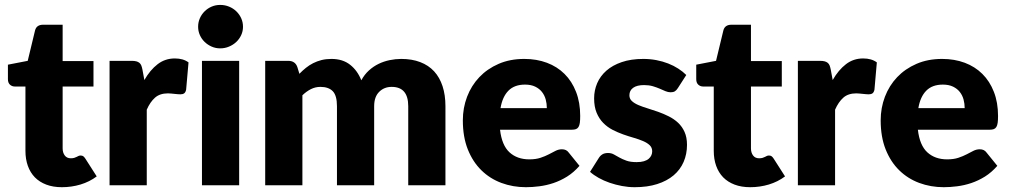

<svg xmlns="http://www.w3.org/2000/svg" viewBox="-20 -772 4204 800"><path d="M238 8Q201 8 172.8 -2.8Q144.5 -13.5 125.2 -33.2Q106 -53 96 -81Q86 -109 86 -143.5V-411.5H42Q30 -411.5 21.5 -419.2Q13 -427 13 -442V-502.5L95.5 -518.5L126 -645Q132 -669 160 -669H241V-517.5H369.5V-411.5H241V-154Q241 -136 249.8 -124.2Q258.5 -112.5 275 -112.5Q283.5 -112.5 289.2 -114.2Q295 -116 299.2 -118.2Q303.5 -120.5 307.2 -122.2Q311 -124 316 -124Q323 -124 327.2 -120.8Q331.5 -117.5 336 -110.5L383 -37Q353 -14.5 315.5 -3.2Q278 8 238 8Z M581.5 -438.5Q605.5 -480.5 636.8 -504.5Q668 -528.5 708.5 -528.5Q743.5 -528.5 765.5 -512L755.5 -398Q753 -387 747.2 -383Q741.5 -379 731.5 -379Q727.5 -379 721 -379.5Q714.5 -380 707.5 -380.8Q700.5 -381.5 693.2 -382.2Q686 -383 680 -383Q646 -383 625.8 -365Q605.5 -347 591.5 -315V0H436.5V-518.5H528.5Q540 -518.5 547.8 -516.5Q555.5 -514.5 560.8 -510.2Q566 -506 568.8 -499Q571.5 -492 573.5 -482Z M976.5 -518.5V0H821.5V-518.5ZM992.5 -660.5Q992.5 -642 985 -625.8Q977.5 -609.5 964.5 -597.2Q951.5 -585 934.2 -577.8Q917 -570.5 897.5 -570.5Q878.5 -570.5 862 -577.8Q845.5 -585 832.8 -597.2Q820 -609.5 812.8 -625.8Q805.5 -642 805.5 -660.5Q805.5 -679.5 812.8 -696Q820 -712.5 832.8 -725Q845.5 -737.5 862 -744.5Q878.5 -751.5 897.5 -751.5Q917 -751.5 934.2 -744.5Q951.5 -737.5 964.5 -725Q977.5 -712.5 985 -696Q992.5 -679.5 992.5 -660.5Z M1085 0V-518.5H1181Q1210 -518.5 1219 -492.5L1227.5 -464.5Q1240.5 -478 1254.5 -489.2Q1268.5 -500.5 1284.8 -508.8Q1301 -517 1319.8 -521.8Q1338.5 -526.5 1361 -526.5Q1408 -526.5 1438.8 -502.2Q1469.5 -478 1485.5 -437.5Q1498.5 -461.5 1517.2 -478.5Q1536 -495.5 1557.8 -506Q1579.5 -516.5 1603.8 -521.5Q1628 -526.5 1652 -526.5Q1696.5 -526.5 1731 -513.2Q1765.5 -500 1788.8 -474.8Q1812 -449.5 1824 -412.8Q1836 -376 1836 -329.5V0H1681V-329.5Q1681 -410 1612 -410Q1580.5 -410 1559.8 -389.2Q1539 -368.5 1539 -329.5V0H1384V-329.5Q1384 -374 1366.5 -392Q1349 -410 1315 -410Q1294 -410 1275.2 -400.5Q1256.5 -391 1240 -375V0Z M2258.5 -321.5Q2258.5 -340 2253.8 -357.5Q2249 -375 2238.2 -388.8Q2227.5 -402.5 2210 -411Q2192.5 -419.5 2167.5 -419.5Q2123.5 -419.5 2098.5 -394.2Q2073.5 -369 2065.5 -321.5ZM2063.5 -231.5Q2071 -166.5 2103 -137.2Q2135 -108 2185.5 -108Q2212.5 -108 2232 -114.5Q2251.5 -121 2266.8 -129Q2282 -137 2294.8 -143.5Q2307.5 -150 2321.5 -150Q2340 -150 2349.5 -136.5L2394.5 -81Q2370.5 -53.5 2342.8 -36.2Q2315 -19 2285.8 -9.2Q2256.5 0.5 2227.2 4.2Q2198 8 2171.5 8Q2117 8 2069.2 -9.8Q2021.5 -27.5 1985.8 -62.5Q1950 -97.5 1929.2 -149.5Q1908.5 -201.5 1908.5 -270.5Q1908.5 -322.5 1926.2 -369Q1944 -415.5 1977.2 -450.5Q2010.5 -485.5 2057.8 -506Q2105 -526.5 2164.5 -526.5Q2216 -526.5 2258.8 -510.5Q2301.5 -494.5 2332.2 -464Q2363 -433.5 2380.2 -389.2Q2397.5 -345 2397.5 -289Q2397.5 -271.5 2396 -260.5Q2394.5 -249.5 2390.5 -243Q2386.5 -236.5 2379.8 -234Q2373 -231.5 2362.5 -231.5Z M2804.5 -405Q2798.5 -395.5 2791.8 -391.5Q2785 -387.5 2774.5 -387.5Q2763.5 -387.5 2752.5 -392.2Q2741.5 -397 2728.8 -402.5Q2716 -408 2700 -412.8Q2684 -417.5 2663.5 -417.5Q2634 -417.5 2618.2 -406.2Q2602.5 -395 2602.5 -375Q2602.5 -360.5 2612.8 -351Q2623 -341.5 2640 -334.2Q2657 -327 2678.5 -320.5Q2700 -314 2722.5 -306Q2745 -298 2766.5 -287.2Q2788 -276.5 2805 -260.8Q2822 -245 2832.2 -222.5Q2842.5 -200 2842.5 -168.5Q2842.5 -130 2828.5 -97.5Q2814.5 -65 2786.8 -41.5Q2759 -18 2718.2 -5Q2677.5 8 2624.5 8Q2598 8 2571.5 3Q2545 -2 2520.2 -10.5Q2495.5 -19 2474.5 -30.8Q2453.5 -42.5 2438.5 -56L2474.5 -113Q2480.5 -123 2489.8 -128.8Q2499 -134.5 2513.5 -134.5Q2527 -134.5 2537.8 -128.5Q2548.5 -122.5 2561 -115.5Q2573.5 -108.5 2590.2 -102.5Q2607 -96.5 2632.5 -96.5Q2650.5 -96.5 2663 -100.2Q2675.5 -104 2683 -110.5Q2690.5 -117 2694 -125Q2697.5 -133 2697.5 -141.5Q2697.5 -157 2687 -167Q2676.5 -177 2659.5 -184.2Q2642.5 -191.5 2620.8 -197.8Q2599 -204 2576.5 -212Q2554 -220 2532.2 -231.2Q2510.5 -242.5 2493.5 -259.8Q2476.5 -277 2466 -302Q2455.5 -327 2455.5 -362.5Q2455.5 -395.5 2468.2 -425.2Q2481 -455 2506.5 -477.5Q2532 -500 2570.5 -513.2Q2609 -526.5 2660.5 -526.5Q2688.5 -526.5 2714.8 -521.5Q2741 -516.5 2764 -507.5Q2787 -498.5 2806 -486.2Q2825 -474 2839.5 -459.5Z M3106 8Q3069 8 3040.8 -2.8Q3012.5 -13.5 2993.2 -33.2Q2974 -53 2964 -81Q2954 -109 2954 -143.5V-411.5H2910Q2898 -411.5 2889.5 -419.2Q2881 -427 2881 -442V-502.5L2963.5 -518.5L2994 -645Q3000 -669 3028 -669H3109V-517.5H3237.5V-411.5H3109V-154Q3109 -136 3117.8 -124.2Q3126.5 -112.5 3143 -112.5Q3151.5 -112.5 3157.2 -114.2Q3163 -116 3167.2 -118.2Q3171.5 -120.5 3175.2 -122.2Q3179 -124 3184 -124Q3191 -124 3195.2 -120.8Q3199.5 -117.5 3204 -110.5L3251 -37Q3221 -14.5 3183.5 -3.2Q3146 8 3106 8Z M3449.5 -438.5Q3473.5 -480.5 3504.8 -504.5Q3536 -528.5 3576.5 -528.5Q3611.5 -528.5 3633.5 -512L3623.5 -398Q3621 -387 3615.2 -383Q3609.5 -379 3599.5 -379Q3595.5 -379 3589 -379.5Q3582.5 -380 3575.5 -380.8Q3568.5 -381.5 3561.2 -382.2Q3554 -383 3548 -383Q3514 -383 3493.8 -365Q3473.5 -347 3459.5 -315V0H3304.5V-518.5H3396.5Q3408 -518.5 3415.8 -516.5Q3423.5 -514.5 3428.8 -510.2Q3434 -506 3436.8 -499Q3439.5 -492 3441.5 -482Z M3999.5 -321.5Q3999.5 -340 3994.8 -357.5Q3990 -375 3979.2 -388.8Q3968.5 -402.5 3951 -411Q3933.5 -419.5 3908.5 -419.5Q3864.5 -419.5 3839.5 -394.2Q3814.5 -369 3806.5 -321.5ZM3804.5 -231.5Q3812 -166.5 3844 -137.2Q3876 -108 3926.5 -108Q3953.5 -108 3973 -114.5Q3992.5 -121 4007.8 -129Q4023 -137 4035.8 -143.5Q4048.5 -150 4062.5 -150Q4081 -150 4090.5 -136.5L4135.5 -81Q4111.5 -53.5 4083.8 -36.2Q4056 -19 4026.8 -9.2Q3997.5 0.5 3968.2 4.2Q3939 8 3912.5 8Q3858 8 3810.2 -9.8Q3762.5 -27.5 3726.8 -62.5Q3691 -97.5 3670.2 -149.5Q3649.5 -201.5 3649.5 -270.5Q3649.5 -322.5 3667.2 -369Q3685 -415.5 3718.2 -450.5Q3751.5 -485.5 3798.8 -506Q3846 -526.5 3905.5 -526.5Q3957 -526.5 3999.8 -510.5Q4042.5 -494.5 4073.2 -464Q4104 -433.5 4121.2 -389.2Q4138.5 -345 4138.5 -289Q4138.5 -271.5 4137 -260.5Q4135.5 -249.5 4131.5 -243Q4127.5 -236.5 4120.8 -234Q4114 -231.5 4103.5 -231.5Z"/></svg>

Font: Lato ExtraBold
Style: Regular
Weight: 800
Designer: Lukasz Dziedzic with Adam Twardoch and Botio Nikoltchev
Foundry: tyPoland Lukasz Dziedzic
Version: Version 2.015; 2015-08-06; http://www.latofonts.com/